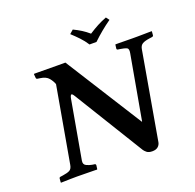

<svg xmlns="http://www.w3.org/2000/svg" viewBox="-141 -958 1134 1117"><g transform="rotate(-20 426.0 -400.0)"><path d="M485 -697Q467 -725 445 -748Q423 -771 400 -792L423 -812Q450 -799 471.5 -785.5Q493 -772 515 -753Q546 -773 571.5 -786.5Q597 -800 628 -812L643 -792Q612 -770 583.5 -746.5Q555 -723 528 -697ZM223 -547Q216 -567 200 -586.5Q184 -606 148 -611L134 -613Q131 -613 127.5 -615Q124 -617 124 -622L122 -645L124 -647Q124 -647 148 -647Q172 -647 206 -646.5Q240 -646 271 -646Q302 -646 317 -646L617 -171H619L690 -569Q695 -595 683 -601Q671 -607 644 -611L630 -613Q623 -614 623 -621L626 -645L628 -646Q628 -646 645.5 -646Q663 -646 687.5 -645.5Q712 -645 731 -645Q744 -645 764 -645Q784 -645 803.5 -645.5Q823 -646 836.5 -646Q850 -646 850 -646L852 -645L850 -621Q849 -614 840 -613L826 -611Q796 -607 781 -598.5Q766 -590 762 -569L667 -25Q664 -9 651.5 1.5Q639 12 617 12Q594 12 582.5 2.5Q571 -7 566 -15L303 -443Q301 -447 296 -453.5Q291 -460 287 -460Q283 -460 280 -452.5Q277 -445 276 -438L212 -77Q208 -54 225.5 -45.5Q243 -37 261 -34L275 -32Q282 -31 282 -23L279 0L277 2Q277 2 263.5 1.5Q250 1 229.5 1Q209 1 189 0.5Q169 0 155 0Q136 0 112.5 0.5Q89 1 72 1.5Q55 2 55 2L53 0L55 -23Q55 -28 58.5 -30Q62 -32 65 -32L79 -34Q107 -38 121.5 -45.5Q136 -53 140 -77Z"/></g></svg>

Font: Libertinus Serif Semibold Italic
Style: Regular
Weight: 600
Italic angle: -11.5°
Designer: Philipp H. Poll, Khaled Hosny
Foundry: Caleb Maclennan
Version: Version 7.051;RELEASE